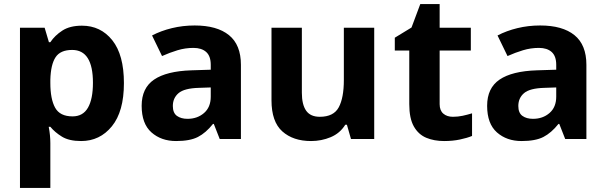

<svg xmlns="http://www.w3.org/2000/svg" viewBox="-20 -682 2972 942"><path d="M382 -556Q474 -556 531 -484.5Q588 -413 588 -274Q588 -135 529 -62.5Q470 10 378 10Q319 10 284 -11.5Q249 -33 227 -60H219Q227 -18 227 20V240H78V-546H199L220 -475H227Q249 -508 286 -532Q323 -556 382 -556ZM334 -437Q276 -437 252.5 -401Q229 -365 227 -291V-275Q227 -196 250.5 -153.5Q274 -111 336 -111Q387 -111 411.5 -153.5Q436 -196 436 -276Q436 -437 334 -437Z M935 -557Q1045 -557 1103.5 -509.5Q1162 -462 1162 -364V0H1058L1029 -74H1025Q990 -30 951 -10Q912 10 844 10Q771 10 723 -32.5Q675 -75 675 -163Q675 -250 736 -291.5Q797 -333 919 -337L1014 -340V-364Q1014 -407 991.5 -427Q969 -447 929 -447Q889 -447 851 -435.5Q813 -424 775 -407L726 -508Q770 -531 823.5 -544Q877 -557 935 -557ZM956 -251Q884 -249 856 -225Q828 -201 828 -162Q828 -128 848 -113.5Q868 -99 900 -99Q948 -99 981 -127.5Q1014 -156 1014 -208V-253Z M1816 -546V0H1702L1682 -70H1674Q1648 -28 1602.5 -9Q1557 10 1506 10Q1418 10 1365 -37.5Q1312 -85 1312 -190V-546H1461V-227Q1461 -169 1482 -139Q1503 -109 1549 -109Q1617 -109 1642 -155.5Q1667 -202 1667 -289V-546Z M2202 -109Q2227 -109 2250 -114Q2273 -119 2296 -126V-15Q2272 -5 2236.5 2.5Q2201 10 2159 10Q2110 10 2071.5 -6Q2033 -22 2010.5 -61.5Q1988 -101 1988 -171V-434H1917V-497L1999 -547L2042 -662H2137V-546H2290V-434H2137V-171Q2137 -140 2155 -124.5Q2173 -109 2202 -109Z M2630 -557Q2740 -557 2798.5 -509.5Q2857 -462 2857 -364V0H2753L2724 -74H2720Q2685 -30 2646 -10Q2607 10 2539 10Q2466 10 2418 -32.5Q2370 -75 2370 -163Q2370 -250 2431 -291.5Q2492 -333 2614 -337L2709 -340V-364Q2709 -407 2686.5 -427Q2664 -447 2624 -447Q2584 -447 2546 -435.5Q2508 -424 2470 -407L2421 -508Q2465 -531 2518.5 -544Q2572 -557 2630 -557ZM2651 -251Q2579 -249 2551 -225Q2523 -201 2523 -162Q2523 -128 2543 -113.5Q2563 -99 2595 -99Q2643 -99 2676 -127.5Q2709 -156 2709 -208V-253Z"/></svg>

Font: Noto Sans Telugu
Style: Bold
Weight: 700
Designer: Jelle Bosma - Monotype Design Team
Foundry: Monotype Imaging Inc.
Version: Version 2.005; ttfautohint (v1.8.4.7-5d5b)